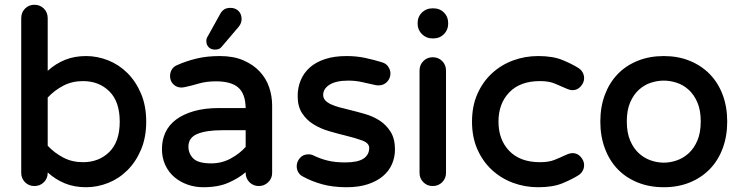

<svg xmlns="http://www.w3.org/2000/svg" viewBox="-20 -765 3107 805"><path d="M124 -745Q148 -745 164 -729Q180 -713 180 -689V-468Q213 -498 252.5 -514Q292 -530 341 -530Q388 -530 433.5 -512Q479 -494 514.5 -458.5Q550 -423 571.5 -372Q593 -321 593 -255Q593 -189 571.5 -138Q550 -87 514.5 -51.5Q479 -16 433.5 2Q388 20 341 20Q292 20 252.5 4Q213 -12 180 -42V-40Q180 -17 164 -1Q148 15 124 15Q101 15 85 -1Q69 -17 69 -40V-689Q69 -713 85 -729Q101 -745 124 -745ZM328 -85Q395 -85 438.5 -128Q482 -171 482 -255Q482 -339 438.5 -382Q395 -425 328 -425Q282 -425 245 -405.5Q208 -386 180 -356V-154Q208 -124 245 -104.5Q282 -85 328 -85Z M659 -140Q659 -178 673.5 -209.5Q688 -241 718 -263.5Q748 -286 793 -299Q838 -312 899 -312H1010Q1009 -372 979 -398Q949 -424 886 -424Q845 -424 814.5 -415Q784 -406 756 -400Q746 -398 740 -398Q721 -398 707 -411.5Q693 -425 693 -446Q693 -462 701 -474.5Q709 -487 725 -493Q761 -509 804 -519.5Q847 -530 902 -530Q959 -530 1000.5 -512Q1042 -494 1069 -465Q1096 -436 1108.5 -399Q1121 -362 1121 -323V-40Q1121 -17 1104.5 -1Q1088 15 1065 15Q1042 15 1026 -1Q1010 -17 1010 -40V-43Q981 -18 938 1Q895 20 832 20Q798 20 766.5 9Q735 -2 711 -22.5Q687 -43 673 -73Q659 -103 659 -140ZM866 -80Q910 -80 947.5 -100.5Q985 -121 1010 -149V-219H911Q845 -219 807.5 -203.5Q770 -188 770 -150Q770 -121 790.5 -100.5Q811 -80 866 -80ZM854 -618 904 -708Q910 -719 920 -725.5Q930 -732 946 -732Q967 -732 980 -719Q993 -706 993 -685Q993 -668 981 -653L912 -572Q906 -564 899.5 -560.5Q893 -557 882 -557Q865 -557 855 -567Q845 -577 845 -594Q845 -602 848.5 -608.5Q852 -615 854 -618Z M1273 -118Q1285 -118 1295 -113Q1321 -100 1352.5 -92Q1384 -84 1427 -84Q1480 -84 1504 -100Q1528 -116 1528 -145Q1528 -165 1498.5 -176Q1469 -187 1427 -197Q1394 -205 1358.5 -215.5Q1323 -226 1294 -244Q1265 -262 1246.5 -290.5Q1228 -319 1228 -362Q1228 -398 1241 -429Q1254 -460 1279.5 -482.5Q1305 -505 1343.5 -517.5Q1382 -530 1433 -530Q1475 -530 1512 -522Q1549 -514 1581 -504Q1599 -499 1608 -485Q1617 -471 1617 -457Q1617 -437 1603 -422Q1589 -407 1567 -407Q1562 -407 1558.5 -407.5Q1555 -408 1551 -409Q1527 -414 1499.5 -420.5Q1472 -427 1440 -427Q1389 -427 1362 -410Q1335 -393 1335 -367Q1335 -354 1343.5 -344.5Q1352 -335 1367 -328Q1382 -321 1401.5 -315.5Q1421 -310 1443 -305Q1476 -297 1510.5 -287Q1545 -277 1572.5 -259Q1600 -241 1618 -212Q1636 -183 1636 -138Q1636 -106 1623.5 -77Q1611 -48 1585.5 -26.5Q1560 -5 1522 7.5Q1484 20 1433 20Q1376 20 1330.5 7.5Q1285 -5 1246 -27Q1236 -33 1230 -44Q1224 -55 1224 -68Q1224 -87 1237.5 -102.5Q1251 -118 1273 -118Z M1739 -40V-469Q1739 -493 1755 -509Q1771 -525 1794 -525Q1818 -525 1834 -509Q1850 -493 1850 -469V-40Q1850 -17 1834 -1Q1818 15 1794 15Q1771 15 1755 -1Q1739 -17 1739 -40ZM1792 -730H1798Q1824 -730 1841.5 -712.5Q1859 -695 1859 -669V-665Q1859 -640 1841.5 -622Q1824 -604 1798 -604H1792Q1767 -604 1749 -622Q1731 -640 1731 -665V-669Q1731 -695 1749 -712.5Q1767 -730 1792 -730Z M2236 -530Q2298 -530 2338 -513.5Q2378 -497 2405 -480Q2416 -473 2422.5 -462Q2429 -451 2429 -437Q2429 -419 2415 -403Q2401 -387 2381 -387Q2369 -387 2354 -394Q2329 -405 2305 -415Q2281 -425 2244 -425Q2161 -425 2115.5 -378Q2070 -331 2070 -255Q2070 -179 2115.5 -132Q2161 -85 2244 -85Q2281 -85 2304.5 -94.5Q2328 -104 2354 -116Q2369 -123 2381 -123Q2401 -123 2415 -107Q2429 -91 2429 -73Q2429 -59 2422.5 -48Q2416 -37 2405 -30Q2378 -13 2338 3.5Q2298 20 2236 20Q2181 20 2131 1.5Q2081 -17 2042.5 -52.5Q2004 -88 1981.5 -139Q1959 -190 1959 -255Q1959 -320 1981.5 -371Q2004 -422 2042.5 -457.5Q2081 -493 2131 -511.5Q2181 -530 2236 -530Z M2763 -530Q2823 -530 2872 -510Q2921 -490 2956 -454Q2991 -418 3010 -367.5Q3029 -317 3029 -255Q3029 -194 3010 -143Q2991 -92 2956 -56Q2921 -20 2872 0Q2823 20 2763 20Q2703 20 2653.5 0Q2604 -20 2569.5 -56Q2535 -92 2516 -143Q2497 -194 2497 -255Q2497 -317 2516 -367.5Q2535 -418 2569.5 -454Q2604 -490 2653.5 -510Q2703 -530 2763 -530ZM2608 -256Q2608 -209 2622 -176Q2636 -143 2658.5 -122.5Q2681 -102 2708.5 -92.5Q2736 -83 2763 -83Q2790 -83 2817.5 -92.5Q2845 -102 2867.5 -122.5Q2890 -143 2904 -176Q2918 -209 2918 -256Q2918 -303 2904 -335.5Q2890 -368 2867.5 -388.5Q2845 -409 2817.5 -418Q2790 -427 2763 -427Q2736 -427 2708.5 -418Q2681 -409 2658.5 -388.5Q2636 -368 2622 -335.5Q2608 -303 2608 -256Z"/></svg>

Font: Varela Round Precious
Style: Medium
Weight: 500
Designer: Joe Prince
Foundry: Joe Prince
Version: Version 1.000